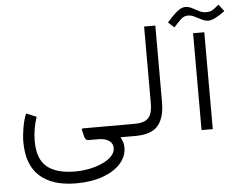

<svg xmlns="http://www.w3.org/2000/svg" viewBox="-63 -826 1457 1157"><g transform="rotate(-5 665.5 -247.5)"><path d="M148.9 -167Q124.5 -95.7 124.5 -22Q124.5 87.4 182.1 134.5Q239.7 181.6 351.1 181.6Q394.5 181.6 437.7 173.1Q481 164.6 516.6 148.4Q552.2 132.3 573.7 109.9Q595.2 87.4 595.2 59.6Q595.2 33.7 572 16.8Q548.8 0 507.8 0H447.8Q428.7 0 423.3 -24.9L414.1 -62.5Q411.1 -73.2 422.9 -73.2H711.4V0H641.6Q650.4 17.6 655 31Q659.7 44.4 659.7 63Q659.7 116.7 621.8 159.7Q584 202.6 514.6 228Q445.3 253.4 351.6 253.4Q209 253.4 132.3 184.8Q55.7 116.2 55.7 -22.5Q55.7 -59.6 63.7 -107.2Q71.8 -154.8 86.9 -192.4Z M691.9 0V-73.2H731.4Q776.9 -73.2 800.5 -86.7Q824.2 -100.1 832.8 -126.2Q841.3 -152.3 841.3 -189.5V-652.3H909.2V-189.9Q909.2 -95.2 869.1 -47.6Q829.1 0 731 0Z M1110.4 -695.3Q1085.4 -695.3 1066.9 -677.2Q1048.3 -659.2 1022.9 -631.3L986.8 -664.1Q1002.9 -682.1 1021.5 -701.7Q1040 -721.2 1059.8 -734.6Q1079.6 -748 1098.6 -748Q1118.7 -748 1138.7 -737.5Q1158.7 -727.1 1179 -716.6Q1199.2 -706.1 1220.2 -706.1Q1236.8 -706.1 1247.3 -709Q1257.8 -711.9 1269 -720.5Q1280.3 -729 1299.3 -744.6L1331.1 -703.1Q1265.1 -653.8 1231 -653.8Q1211.9 -653.8 1191.4 -664.1Q1170.9 -674.3 1150.4 -684.8Q1129.9 -695.3 1110.4 -695.3ZM1131.8 -586.4H1199.7V-0.5H1131.8Z"/></g></svg>

Font: Vazir Light FD-UI
Style: Light-FD-UI
Weight: 300
Designer: Saber Rastikerdar
Foundry: Saber Rastikerdar
Version: Version 30.1.0